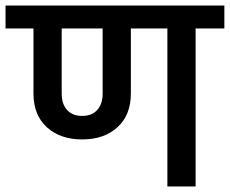

<svg xmlns="http://www.w3.org/2000/svg" viewBox="-40 -674 831 694"><path d="M771 -571H667V0H565V-571H433V-336Q433 -258 384.5 -214Q336 -170 257 -170Q178 -170 129.5 -214Q81 -258 81 -336V-571H-20V-654H771ZM331 -571H183V-336Q183 -298 202.5 -276.5Q222 -255 257 -255Q292 -255 311.5 -276.5Q331 -298 331 -336Z"/></svg>

Font: Martel Sans SemiBold
Style: Regular
Weight: 600
Designer: Dan Reynolds and Mathieu Réguer
Foundry: Dan Reynolds and Mathieu Réguer
Version: Version 1.002; ttfautohint (v1.1) -l 5 -r 5 -G 72 -x 0 -D la